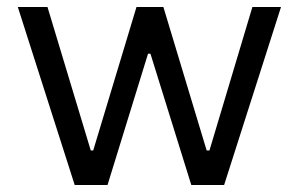

<svg xmlns="http://www.w3.org/2000/svg" viewBox="-20 -530 857 550"><path d="M194 0 31 -510H116L240 -99H247L371 -510H448L572 -99H580L703 -510H785L622 0H528L411 -376H404L288 0Z"/></svg>

Font: Saira Thin
Style: Regular
Weight: 400
Version: Version 1.101